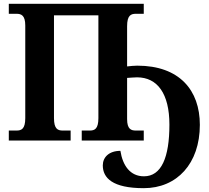

<svg xmlns="http://www.w3.org/2000/svg" viewBox="-20 -734 1094 1003"><path d="M731 249C904 249 1024 121 1024 -82C1024 -262 918 -391 697 -391C681 -391 662 -389 644 -387V-597C644 -654 664 -662 690 -662H731V-714H26V-662H66C91 -662 112 -654 112 -601V-117C112 -60 92 -52 66 -52H26V0H349V-52H308C282 -52 262 -60 262 -117V-654H494V-117C494 -60 474 -52 449 -52H407V0H731V-52H690C665 -52 644 -59 644 -112V-327C663 -328 682 -330 696 -330C802 -330 865 -245 865 -83C865 89 823 187 732 187C660 187 621 131 609 54C550 54 517 87 517 130C517 195 567 249 731 249Z"/></svg>

Font: Noto Serif SemiCondensed
Style: Bold
Weight: 700
Width: 4
Designer: Monotype Design Team
Foundry: Monotype Imaging Inc.
Version: Version 2.015